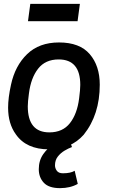

<svg xmlns="http://www.w3.org/2000/svg" viewBox="-20 -762 588 995"><path d="M18 0ZM18 0ZM236 -76Q305 -76 342.5 -124Q380 -172 390 -252Q396 -298 396 -322Q396 -454 284 -454Q215 -454 177.5 -406Q140 -358 130 -278Q124 -234 124 -211Q124 -76 236 -76ZM234 12Q116 12 62 -66Q22 -121 22 -204Q22 -255 37 -323Q58 -421 120.5 -481.5Q183 -542 286 -542Q393 -542 445 -481.5Q497 -421 497 -323Q497 -168 414 -64Q347 12 234 12ZM337 0ZM291 213Q233 213 207 185Q181 157 181 115Q181 70 204 37Q227 4 262 -17.5Q297 -39 335 -51L353 0Q334 7 314 19Q294 31 279.5 49.5Q265 68 265 95Q265 110 274.5 123Q284 136 306 136Q346 136 367 123L383 191Q344 213 291 213ZM394 -652ZM382 -652H125L137 -742H394Z"/></svg>

Font: Tanohe Sans Medium
Style: Italic
Weight: 500
Designer: Village Type and Design LLC & Cristiano Sobral
Foundry: Cooper Hewitt Smithsonian Design Museum
Version: Version 1.00;September 29, 2021;FontCreator 13.0.0.2655 64-b